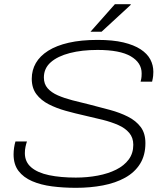

<svg xmlns="http://www.w3.org/2000/svg" viewBox="-20 -888 801 919"><path d="M344 11Q283 11 229 4Q175 -3 133.5 -21Q92 -39 68.5 -70Q45 -101 45 -149Q45 -165 47.5 -181.5Q50 -198 54 -211H109Q105 -199 102 -185Q99 -171 99 -155Q99 -113 129.5 -87Q160 -61 215 -49.5Q270 -38 343 -38Q398 -38 448 -47.5Q498 -57 536 -76Q574 -95 596 -124.5Q618 -154 618 -195Q618 -229 598.5 -252Q579 -275 546 -289.5Q513 -304 471.5 -314.5Q430 -325 385 -335Q340 -345 295 -357.5Q250 -370 213 -389Q176 -408 154 -437.5Q132 -467 132 -511Q132 -552 151.5 -586Q171 -620 210.5 -645Q250 -670 309 -683.5Q368 -697 447 -697Q520 -697 570.5 -685Q621 -673 653 -652Q685 -631 699.5 -603.5Q714 -576 714 -544Q714 -535 713 -524.5Q712 -514 708 -497H653Q657 -513 657.5 -522Q658 -531 658 -537Q658 -588 606 -618.5Q554 -649 447 -649Q372 -649 314 -634Q256 -619 223 -590Q190 -561 190 -517Q190 -486 208 -465.5Q226 -445 257 -431.5Q288 -418 326.5 -408Q365 -398 407 -388Q458 -375 506 -362Q554 -349 592.5 -329.5Q631 -310 653.5 -280Q676 -250 676 -203Q676 -145 650.5 -104Q625 -63 579 -37.5Q533 -12 472.5 -0.5Q412 11 344 11ZM413 -736 530 -868H605L606 -865L466 -736Z"/></svg>

Font: Archivo SemiExpanded Thin
Style: Italic
Weight: 250
Width: 6
Italic angle: -10°
Designer: Hector Gatti
Foundry: Omnibus-Type
Version: Version 2.001